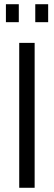

<svg xmlns="http://www.w3.org/2000/svg" viewBox="-20 -889 255 909"><path d="M71 0V-686H144V0ZM8 -784V-869H69V-784ZM147 -784V-869H208V-784Z"/></svg>

Font: Archivo Condensed Light
Style: Regular
Weight: 300
Width: 3
Designer: Hector Gatti
Foundry: Omnibus-Type
Version: Version 2.001